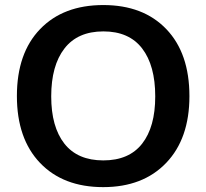

<svg xmlns="http://www.w3.org/2000/svg" viewBox="-20 -746 834 776"><path d="M607.4 -356.4Q607.4 -481.4 554.4 -550.3Q501.5 -619.1 397.9 -619.1Q293.9 -619.1 240.5 -550Q187 -481 187 -356.4Q187 -233.4 240.2 -165.5Q293.5 -97.7 397.5 -97.7Q501.5 -97.7 554.4 -165.3Q607.4 -232.9 607.4 -356.4ZM397 10.3Q235.4 10.3 141.8 -87.6Q48.3 -185.5 48.3 -357.9Q48.3 -531.2 142.1 -628.4Q235.8 -725.6 397.5 -725.6Q559.1 -725.6 652.3 -628.2Q745.6 -530.8 745.6 -357.4Q745.6 -186 651.9 -87.9Q558.1 10.3 397 10.3Z"/></svg>

Font: Oxygen
Style: Bold
Weight: 700
Designer: vernon adams
Foundry: Vernon Adams
Version: Version 0.2.3 webfont; ttfautohint (v0.93.3-1d66) -l 8 -r 50